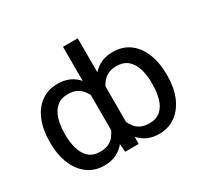

<svg xmlns="http://www.w3.org/2000/svg" viewBox="-151 -932 1207 1145"><g transform="rotate(-30 452.5 -359.5)"><path d="M855 -275.4V-265.6Q855 -185.5 828.9 -123.3Q802.7 -61 754.6 -25.6Q706.5 9.8 639.6 9.8Q593.3 9.8 556.9 -8.1Q520.5 -25.9 494.6 -60.1Q468.8 -94.2 452.9 -143.6Q437 -192.9 431.2 -256.3V-286.1Q439 -370.1 464.4 -429.7Q489.7 -489.3 534.2 -521Q578.6 -552.7 642.6 -552.7Q709 -552.7 756.3 -518.3Q803.7 -483.9 829.3 -421.6Q855 -359.4 855 -275.4ZM752.4 -265.6V-275.4Q752.9 -329.6 739.7 -373.3Q726.6 -417 697.3 -442.9Q668 -468.8 619.1 -468.8Q557.1 -468.8 523.4 -427.2Q489.7 -385.7 479 -324.7V-217.8Q493.2 -157.2 525.4 -115.7Q557.6 -74.2 621.1 -74.2Q669.4 -74.2 698.2 -99.6Q727.1 -125 739.7 -168.5Q752.4 -211.9 752.4 -265.6ZM401.9 -103.5V-727.5H503.4V0H410.2ZM49.8 -265.6V-275.4Q49.8 -359.4 75.4 -421.6Q101.1 -483.9 148.7 -518.3Q196.3 -552.7 262.7 -552.7Q326.7 -552.7 370.8 -521Q415 -489.3 440.4 -429.7Q465.8 -370.1 472.7 -286.1V-256.3Q467.3 -192.9 451.7 -143.6Q436 -94.2 409.9 -60.1Q383.8 -25.9 347.4 -8.1Q311 9.8 264.2 9.8Q197.8 9.8 149.7 -25.6Q101.6 -61 75.7 -123.3Q49.8 -185.5 49.8 -265.6ZM151.4 -275.4V-265.6Q151.4 -211.9 164.3 -168.5Q177.2 -125 206.1 -99.6Q234.9 -74.2 283.7 -74.2Q346.7 -74.2 378.9 -115.7Q411.1 -157.2 424.8 -217.8V-324.7Q415 -385.3 381.3 -427Q347.7 -468.8 285.6 -468.8Q236.8 -468.8 207.5 -442.9Q178.2 -417 165 -373.3Q151.9 -329.6 151.4 -275.4Z"/></g></svg>

Font: Inter Variable LoSnoCo
Style: Regular
Weight: 400
Designer: Rasmus Andersson
Foundry: rsms
Version: Version 4.000;git-a52131595; featfreeze: case,dlig,ss01,ss02